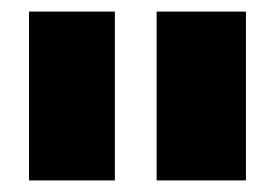

<svg xmlns="http://www.w3.org/2000/svg" viewBox="-20 -710 474 331"><path d="M30 -690H178V-399H30ZM250 -690H404V-399H250Z"/></svg>

Font: Decalotype Black
Style: Regular
Weight: 900
Designer: Alfredo Marco Pradil
Foundry: Alfredo Marco Pradil
Version: Version 1.0